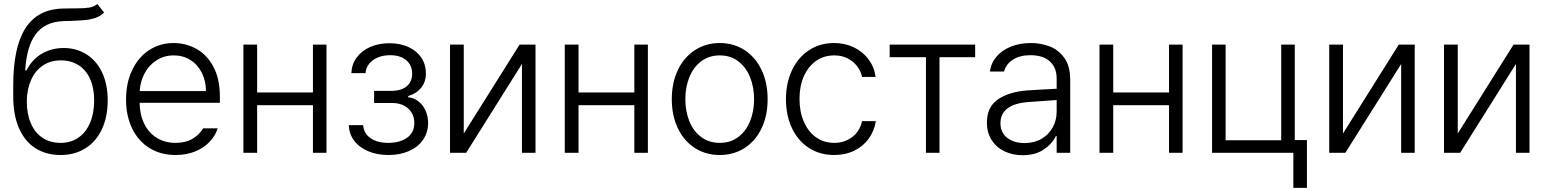

<svg xmlns="http://www.w3.org/2000/svg" viewBox="-20 -749 7588 941"><path d="M326.2 -646.5Q301.8 -646.5 289.1 -645.5Q199.2 -641.1 155 -581.5Q110.8 -522 103.5 -404.3H110.4Q136.2 -457 184.3 -485.4Q232.4 -513.7 292 -513.7Q353.5 -513.7 402.6 -483.4Q451.7 -453.1 479.7 -395.3Q507.8 -337.4 507.8 -256.8Q507.8 -175.8 479.2 -115.2Q450.7 -54.7 398.4 -22Q346.2 10.7 277.3 10.7Q206.5 10.7 154.3 -22.2Q102.1 -55.2 73.5 -119.6Q44.9 -184.1 44.9 -276.4V-332Q44.9 -517.1 104.5 -610.4Q164.1 -703.6 286.1 -707Q300.8 -708 328.1 -708H351.6Q393.1 -708 416.7 -711.7Q440.4 -715.3 457 -729.5L490.2 -687.5Q472.7 -669.9 448.7 -661.6Q424.8 -653.3 399.4 -650.9Q374 -648.4 326.2 -646.5ZM441.4 -256.8Q441.4 -317.9 421.4 -362.3Q401.4 -406.7 364.5 -429.9Q327.6 -453.1 278.3 -453.1Q227.5 -453.1 190.2 -428Q152.8 -402.8 132.6 -357.7Q112.3 -312.5 111.3 -253.9Q111.3 -190.9 131.3 -144.5Q151.4 -98.1 188.7 -73.5Q226.1 -48.8 277.3 -48.8Q327.1 -48.8 364.3 -74.5Q401.4 -100.1 421.4 -147.2Q441.4 -194.3 441.4 -256.8Z M597.7 -261.7Q597.7 -341.3 627.2 -404.3Q656.7 -467.3 710 -502.7Q763.2 -538.1 831.1 -538.1Q891.1 -538.1 942.9 -509.3Q994.6 -480.5 1026.1 -421.4Q1057.6 -362.3 1057.6 -276.4V-245.1H664.1Q665.5 -185.5 687.5 -141.4Q709.5 -97.2 749 -73Q788.6 -48.8 840.8 -48.8Q891.1 -48.8 925 -69.8Q959 -90.8 975.6 -120.1H1046.9Q1035.2 -83 1006.6 -53.2Q978 -23.4 935.5 -6.3Q893.1 10.7 840.8 10.7Q767.1 10.7 712.2 -23.7Q657.2 -58.1 627.4 -119.9Q597.7 -181.6 597.7 -261.7ZM989.3 -302.7Q989.3 -352.1 969.2 -392.1Q949.2 -432.1 913.3 -454.8Q877.4 -477.5 832 -477.5Q785.2 -477.5 748 -454.1Q710.9 -430.7 689.2 -390.6Q667.5 -350.6 664.6 -302.7Z M1240.2 -295.9H1513.7V-530.3H1580.1V0H1513.7V-233.4H1240.2V0H1172.9V-530.3H1240.2Z M1882.8 -48.8Q1939.9 -48.8 1975.3 -74.2Q2010.7 -99.6 2010.7 -146.5Q2010.7 -174.8 1997.3 -196.8Q1983.9 -218.8 1960.2 -231.2Q1936.5 -243.7 1906.2 -244.1H1813.5V-303.7H1905.3Q1951.2 -305.7 1975.6 -328.1Q2000 -350.6 2000 -387.7Q2000 -429.2 1970.9 -453.9Q1941.9 -478.5 1891.6 -478.5Q1858.4 -478.5 1831.5 -467.3Q1804.7 -456.1 1788.8 -436Q1772.9 -416 1771.5 -390.6H1702.1Q1703.6 -433.6 1727.8 -466.8Q1752 -500 1793.9 -518.6Q1835.9 -537.1 1888.7 -537.1Q1942.4 -537.1 1982.9 -518.1Q2023.4 -499 2045.4 -465.6Q2067.4 -432.1 2067.4 -389.6Q2067.4 -347.2 2043.7 -318.4Q2020 -289.6 1980.5 -278.3V-272.5Q2008.8 -269.5 2031 -252.2Q2053.2 -234.9 2065.7 -207Q2078.1 -179.2 2078.1 -146.5Q2078.1 -99.6 2053.5 -64Q2028.8 -28.3 1984.6 -8.8Q1940.4 10.7 1883.8 10.7Q1828.6 10.7 1784.9 -7.6Q1741.2 -25.9 1716.1 -59.1Q1690.9 -92.3 1689.5 -135.7H1759.8Q1762.7 -95.2 1795.9 -72Q1829.1 -48.8 1882.8 -48.8Z M2526.4 -530.3H2604.5V0H2538.1V-435.5L2264.6 0H2185.5V-530.3H2252.9V-94.7Z M2815.4 -295.9H3088.9V-530.3H3155.3V0H3088.9V-233.4H2815.4V0H2748V-530.3H2815.4Z M3272.5 -262.7Q3272.5 -343.3 3302.2 -405.8Q3332 -468.3 3385.7 -503.2Q3439.5 -538.1 3507.8 -538.1Q3576.2 -538.1 3629.6 -503.2Q3683.1 -468.3 3712.6 -405.8Q3742.2 -343.3 3742.2 -262.7Q3742.2 -182.6 3712.6 -120.4Q3683.1 -58.1 3629.6 -23.7Q3576.2 10.7 3507.8 10.7Q3439 10.7 3385.5 -23.7Q3332 -58.1 3302.2 -120.4Q3272.5 -182.6 3272.5 -262.7ZM3675.8 -262.7Q3675.8 -321.8 3656 -370.8Q3636.2 -419.9 3598.1 -448.7Q3560.1 -477.5 3507.8 -477.5Q3455.1 -477.5 3416.7 -448.7Q3378.4 -419.9 3358.6 -370.8Q3338.9 -321.8 3338.9 -262.7Q3338.9 -203.6 3358.6 -154.8Q3378.4 -106 3416.7 -77.4Q3455.1 -48.8 3507.8 -48.8Q3560.1 -48.8 3598.1 -77.4Q3636.2 -106 3656 -154.8Q3675.8 -203.6 3675.8 -262.7Z M3832 -262.7Q3832 -342.3 3861.6 -404.8Q3891.1 -467.3 3944.6 -502.7Q3998 -538.1 4067.4 -538.1Q4120.6 -538.1 4164.6 -517.1Q4208.5 -496.1 4236.6 -458.5Q4264.6 -420.9 4271.5 -372.1H4205.1Q4198.7 -401.4 4180.2 -425.3Q4161.6 -449.2 4133.1 -463.4Q4104.5 -477.5 4068.4 -477.5Q4018.6 -477.5 3980 -450.7Q3941.4 -423.8 3919.9 -375.5Q3898.4 -327.1 3898.4 -264.6Q3898.4 -201.7 3919.7 -152.6Q3940.9 -103.5 3979.2 -76.2Q4017.6 -48.8 4068.4 -48.8Q4119.6 -48.8 4157 -77.6Q4194.3 -106.4 4205.1 -155.3H4272.5Q4265.1 -107.4 4237.8 -69.6Q4210.4 -31.7 4166.7 -10.5Q4123 10.7 4068.4 10.7Q3997.6 10.7 3943.8 -24.4Q3890.1 -59.6 3861.1 -121.6Q3832 -183.6 3832 -262.7Z M4340.3 -530.3H4759.3V-468.8H4584.5V0H4518.1V-468.8H4340.3Z M5012.2 -305.7Q5046.4 -308.1 5088.1 -310.3Q5129.9 -312.5 5158.7 -314V-364.3Q5158.7 -418 5125.2 -448.2Q5091.8 -478.5 5029.8 -478.5Q4978.5 -478.5 4944.6 -456.8Q4910.6 -435.1 4900.9 -398.4H4831.5Q4836.9 -439.9 4864 -471.7Q4891.1 -503.4 4935.1 -520.8Q4979 -538.1 5033.7 -538.1Q5079.6 -538.1 5122.8 -522.2Q5166 -506.3 5195.6 -466.3Q5225.1 -426.3 5225.1 -358.4V0H5158.7V-82H5154.8Q5136.2 -43 5094.7 -15.6Q5053.2 11.7 4991.7 11.7Q4942.9 11.7 4903.1 -7.3Q4863.3 -26.4 4840.1 -62.5Q4816.9 -98.6 4816.9 -148.4Q4816.9 -224.1 4869.9 -261.2Q4922.9 -298.3 5012.2 -305.7ZM5001.5 -47.9Q5048.8 -47.9 5084.5 -68.6Q5120.1 -89.4 5139.4 -124.5Q5158.7 -159.7 5158.7 -202.1V-258.8L5022 -249Q4952.1 -244.1 4917.7 -217.8Q4883.3 -191.4 4883.3 -145.5Q4883.3 -99.6 4916 -73.7Q4948.7 -47.9 5001.5 -47.9Z M5436 -295.9H5709.5V-530.3H5775.9V0H5709.5V-233.4H5436V0H5368.7V-530.3H5436Z M6325.7 -62.5H6385.3V171.9H6318.8V0H5920.4V-530.3H5986.8V-61.5H6259.3V-530.3H6325.7Z M6835.4 -530.3H6913.6V0H6847.2V-435.5L6573.7 0H6494.6V-530.3H6562V-94.7Z M7397.9 -530.3H7476.1V0H7409.7V-435.5L7136.2 0H7057.1V-530.3H7124.5V-94.7Z"/></svg>

Font: Pretendard Std Light
Style: Regular
Weight: 300
Designer: Base glyphs from Inter by Rasmus Andersson; Hangeul glyphs from Noto Sans CJK(Source Han Sans) by Jang Soo-young and Kan
Foundry: Kil Hyung-jin
Version: Version 1.309